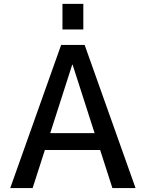

<svg xmlns="http://www.w3.org/2000/svg" viewBox="-20 -960 743 980"><path d="M32.2 0 292 -730.5H412.1L671.9 0H553.7L491.2 -194.3H209L146.5 0ZM236.3 -280.3H462.9L350.6 -629.9H348.6ZM298.8 -809.6V-940.4H405.3V-809.6Z"/></svg>

Font: GenEi M Gothic v2 Medium
Style: Regular
Weight: 500
Version: Version 2.0